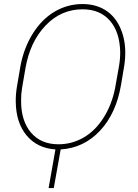

<svg xmlns="http://www.w3.org/2000/svg" viewBox="-20 -741 691 964"><path d="M284.7 9.3 250 203.1H224.1L258.3 9.3Q166.5 2.9 113.5 -61Q60.5 -125 59.1 -229.5Q58.6 -267.6 64.9 -305.2L83 -411.1Q100.6 -502.9 146 -574.5Q191.4 -646 255.6 -683.3Q319.8 -720.7 394.5 -720.7Q458.5 -720.7 506.6 -691.7Q554.7 -662.6 581.1 -607.2Q607.4 -551.8 608.9 -484.4Q609.4 -445.8 603.5 -409.2L587.9 -315.9Q563.5 -171.4 482.2 -84.7Q400.9 2 284.7 9.3ZM583.5 -478Q582 -579.1 532.2 -636.7Q482.4 -694.3 394.5 -694.3Q286.6 -694.3 208.7 -612.8Q130.9 -531.2 107.9 -398.9L90.8 -299.3Q85.4 -266.6 85.9 -233.9Q85.9 -133.8 135.7 -75.2Q185.5 -16.6 273.4 -16.6Q340.3 -16.6 398.7 -49.8Q457 -83 499.3 -148.9Q541.5 -214.8 558.1 -299.8L577.1 -406.7Q583.5 -442.4 583.5 -478Z"/></svg>

Font: Roboto Thin
Style: Italic
Weight: 250
Italic angle: -12°
Designer: Google
Version: Version 2.134; 2016